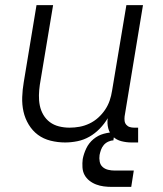

<svg xmlns="http://www.w3.org/2000/svg" viewBox="-20 -550 640 752"><path d="M235 8Q206 8 178 1Q150 -6 128.5 -22Q107 -38 92.5 -62Q78 -86 72 -113Q66 -140 67 -169.5Q68 -199 73 -228L123 -530H188L136 -218Q133 -198 132.5 -177Q132 -156 136 -136.5Q140 -117 150 -100Q160 -83 175.5 -71.5Q191 -60 211 -55Q231 -50 252 -50Q252 -50 252.5 -50Q253 -50 253 -50Q272 -50 291.5 -53.5Q311 -57 330 -66Q349 -75 364.5 -89Q380 -103 391.5 -120Q403 -137 409.5 -156Q416 -175 419 -195L475 -530H540L468 -94Q467 -85 468 -76.5Q469 -68 474.5 -61.5Q480 -55 488 -52.5Q496 -50 505 -50H521V8H495Q475 8 455.5 3Q436 -2 422.5 -15Q409 -28 404 -47.5Q399 -67 402 -87Q389 -65 370.5 -46Q352 -27 330 -14.5Q308 -2 283.5 3Q259 8 235 8ZM419 182Q402 182 386.5 180Q371 178 356.5 172.5Q342 167 330 157.5Q318 148 311 135Q304 122 303 105.5Q302 89 304 73Q308 52 318 31Q328 10 346 -5Q364 -20 386 -26Q408 -32 429 -32L424 0Q414 0 403.5 5Q393 10 386 18.5Q379 27 375.5 37Q372 47 370 57Q368 70 370.5 83Q373 96 382 104Q391 112 403.5 115Q416 118 429 118H504L494 182Z"/></svg>

Font: Iosevka Curly Light Extended
Style: Italic
Weight: 300
Width: 7
Italic angle: -9°
Monospace: yes
Designer: Belleve Invis
Foundry: Belleve Invis
Version: Version 11.1.0; ttfautohint (v1.8.3)